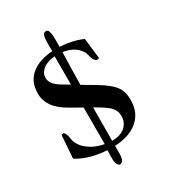

<svg xmlns="http://www.w3.org/2000/svg" viewBox="-194 -798 911 1014"><g transform="rotate(-30 261.5 -291.0)"><path d="M268.6 -554.7Q265.6 -458 264.2 -357.4L339.4 -313Q406.7 -272.9 431.6 -238.8Q454.6 -206.5 454.6 -159.4Q454.6 -112.3 439 -81.1Q423.3 -49.8 396.5 -29.3Q346.2 8.8 261.7 13.2V61Q261.7 100.1 245.1 108.9Q240.2 111.3 234.6 111.3Q229 111.3 221.9 100.3Q214.8 89.4 214.4 68.8L215.3 12.7Q108.4 6.3 35.6 -39.1L45.9 -178.7Q55.7 -181.2 58.1 -181.2Q60.5 -181.2 64.2 -176.8Q67.9 -172.4 70.3 -166Q75.2 -154.8 77.9 -135Q80.6 -115.2 93 -96.2Q105.5 -77.1 125 -62.5Q163.6 -32.2 219.2 -22V-245.1L151.4 -283.7Q96.7 -314.5 71.5 -350.6Q46.4 -386.7 46.4 -429Q46.4 -471.2 60.8 -499Q75.2 -526.9 99.6 -545.4Q146.5 -580.6 224.6 -585.9Q224.1 -597.7 224.1 -608.4V-627.4Q224.1 -664.1 228.5 -679.2Q232.9 -694.3 247.6 -694.3Q258.8 -694.3 262.7 -684.1Q269.5 -666 269.5 -640.1V-605Q269.5 -595.7 269 -586.4Q344.2 -582.5 405.8 -555.7L420.4 -430.2Q409.7 -427.7 406 -427.7Q402.3 -427.7 397.9 -431.9Q393.6 -436 389.6 -442.4Q383.3 -454.1 379.4 -471.2Q375.5 -488.3 365 -502.9Q354.5 -517.6 339.8 -528.3Q311 -548.3 268.6 -554.7ZM262.7 -220.7Q261.7 -134.8 261.7 -17.6Q335.9 -17.6 361.3 -67.9Q369.6 -85 369.6 -105.5Q369.6 -126 363.5 -139.6Q357.4 -153.3 344.7 -166Q324.7 -185.5 262.7 -220.7ZM221.7 -555.7Q156.7 -550.8 131.3 -511.7Q123 -499 123 -481Q123 -442.4 175.3 -411.1L221.7 -383.3Z"/></g></svg>

Font: RadleyRegular
Style: Regular
Weight: 400
Designer: vernon adams
Foundry: vernon adams
Version: Version 1.000;PS 001.001;hotconv 1.0.56